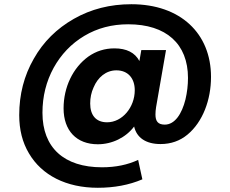

<svg xmlns="http://www.w3.org/2000/svg" viewBox="-20 -676 1091 909"><path d="M71 -131C71 -62 86 -2 117 50C178 154 294 213 443 213C520 213 591 200 654 173L634 81C585 104 528 116 463 116C283 116 181 23 181 -142C181 -220 199 -291 234 -355C269 -418 317 -469 379 -506C441 -543 510 -561 587 -561C767 -561 870 -468 870 -307C870 -273 866 -239 858 -205C841 -137 808 -86 760 -86C728 -86 716 -102 716 -134C716 -145 717 -156 719 -169L766 -439H649L640 -387C619 -427 579 -447 522 -447C476 -447 435 -434 398 -408C325 -355 281 -263 281 -163C281 -58 342 7 443 7C511 7 576 -25 615 -77C627 -24 671 6 740 6C789 6 832 -9 868 -39C940 -99 979 -203 979 -312C979 -517 835 -656 602 -656C501 -656 411 -633 330 -587C249 -541 185 -478 140 -398C94 -318 71 -229 71 -131ZM423 -262C443 -310 482 -343 531 -343C586 -343 618 -305 618 -249C618 -168 559 -97 487 -97C434 -97 407 -131 407 -186C407 -213 412 -238 423 -262Z"/></svg>

Font: Poppins SemiBold
Style: Regular
Weight: 600
Designer: Ninad Kale (Devanagari), Jonny Pinhorn (Latin)
Foundry: Indian Type Foundry
Version: 4.004